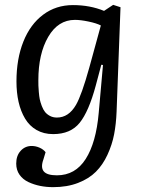

<svg xmlns="http://www.w3.org/2000/svg" viewBox="-20 -542 592 792"><path d="M404.8 -273.9 397.9 -274.9 375 -189Q346.2 -82 308.6 -35.4Q271 11.2 199.2 11.2Q160.2 11.2 130.6 -5.9Q101.1 -22.9 83.3 -53Q65.4 -83 56.6 -121.6Q47.9 -160.2 47.9 -206.1Q47.9 -298.8 76.4 -370.4Q105 -441.9 158 -481.4Q210.9 -521 280.8 -521Q351.1 -521 409.2 -497.1L446.8 -522L477.1 -512.2L460.9 -81.1Q459 -30.8 450.7 12.2Q442.4 55.2 423.3 96.4Q404.3 137.7 375.5 166.5Q346.7 195.3 301.8 212.6Q256.8 230 199.2 230Q171.4 230 145.8 224.9Q120.1 219.7 97.2 209Q74.2 198.2 60.5 178.7Q46.9 159.2 46.9 132.8Q46.9 100.1 65.2 80.1Q83.5 60.1 110.8 60.1Q127 60.1 143.1 67.1Q159.2 74.2 168 85.9L159.2 115.2Q147 148.4 160.4 164.8Q173.8 181.2 214.8 181.2Q290.5 181.2 333.5 113.8Q376.5 46.4 387.2 -76.2ZM214.8 -57.1Q263.2 -57.1 293.5 -109.4Q316.9 -149.9 348.6 -264.2Q351.6 -273.9 362.8 -315.9L396 -437Q377.9 -446.3 345.2 -453.1Q312.5 -460 289.1 -460Q219.7 -460 179 -390.1Q138.2 -320.3 138.2 -210.9Q138.2 -197.3 138.4 -189Q138.7 -180.7 140.1 -162.6Q141.6 -144.5 144 -132.6Q146.5 -120.6 152.3 -105Q158.2 -89.4 166 -79.8Q173.8 -70.3 186.3 -63.7Q198.7 -57.1 214.8 -57.1Z"/></svg>

Font: Literata Book
Style: Italic
Weight: 400
Italic angle: -3°
Designer: Latin by Veronika Burian and Jose Scaglione. Greek by Irene Vlachou. Cyrillic by Vera Evstafieva
Foundry: TypeTogether
Version: Version 1.003;PS 001.003;hotconv 1.0.88;makeotf.lib2.5.64775